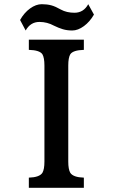

<svg xmlns="http://www.w3.org/2000/svg" viewBox="-20 -900 540 920"><path d="M76.2 -804.2Q95.7 -838.9 124 -859.4Q152.3 -879.9 180.2 -879.9Q205.6 -879.9 225.6 -874.5Q245.6 -869.1 272 -854Q299.3 -838.9 336.9 -838.9Q380.4 -838.9 402.8 -879.9L430.2 -830.1Q410.6 -795.9 382.1 -774.9Q353.5 -753.9 326.2 -753.9Q301.3 -753.9 281 -760Q260.7 -766.1 238.8 -776.9Q206.1 -794.9 168.9 -794.9Q126 -794.9 103 -753.9ZM381.8 -710V-661.1Q330.1 -659.7 316.9 -640.1Q307.1 -623.5 307.1 -585.9V-126Q307.1 -88.4 316.9 -71.8Q331.1 -50.3 381.8 -48.8V0H118.2V-48.8Q168.9 -50.3 183.1 -71.8Q192.9 -88.4 192.9 -126V-585.9Q192.9 -623.5 183.1 -640.1Q169.9 -659.7 118.2 -661.1V-710Z"/></svg>

Font: BIZ UDMincho
Style: Bold
Weight: 700
Monospace: yes
Designer: TypeBank Co., Ltd.
Foundry: Morisawa Inc.
Version: Version 1.06